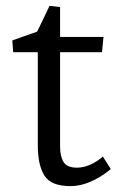

<svg xmlns="http://www.w3.org/2000/svg" viewBox="-20 -620 426 655"><path d="M221 15Q154 15 131.5 -21Q109 -57 109 -124V-475L141 -442H25L22 -482Q35 -487 54 -493.5Q73 -500 92.5 -507Q112 -514 124 -518L90 -485Q95 -491 103.5 -506.5Q112 -522 121 -541.5Q130 -561 138 -577Q146 -593 149 -600L185 -596V-120Q185 -86 197 -67Q209 -48 243 -48Q265 -48 288.5 -58.5Q312 -69 331 -86L358 -43Q322 -14 287.5 0.5Q253 15 221 15ZM168 -442V-494H333L328 -442Z"/></svg>

Font: Andada Pro
Style: Regular
Weight: 400
Designer: Carolina Giovagnoli
Foundry: Huerta Tipografica
Version: Version 3.003